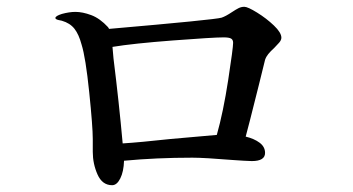

<svg xmlns="http://www.w3.org/2000/svg" viewBox="-20 -633 1040 565"><path d="M808 -522Q808 -515 801.5 -507.5Q795 -500 787 -492Q776 -482 769.5 -474Q763 -466 760 -457L742 -384Q709 -252 703 -231Q728 -225 744 -213Q760 -201 760 -183Q760 -159 721 -159Q711 -159 697.5 -160Q684 -161 667 -162Q581 -169 546 -169Q440 -169 345 -160Q344 -128 334 -108Q324 -88 310 -88Q281 -88 267 -119.5Q253 -151 253 -186V-224Q253 -260 242.5 -362Q232 -464 220 -502Q212 -532 199 -548.5Q186 -565 162 -572Q157 -573 152.5 -574Q148 -575 145.5 -576.5Q143 -578 143 -580Q143 -586 162 -592Q184 -598 202 -598Q223 -598 248.5 -588.5Q274 -579 298 -553L301 -548Q612 -575 632 -581Q644 -585 662 -597Q674 -605 682 -609Q690 -613 699 -613Q709 -613 736.5 -596Q764 -579 786 -558Q808 -537 808 -522ZM482 -224 618 -236Q637 -303 651.5 -397.5Q666 -492 666 -507Q666 -516 660 -519.5Q654 -523 638 -523Q608 -523 489.5 -514Q371 -505 311 -495L314 -461Q330 -333 341 -211Q390 -214 482 -224Z"/></svg>

Font: Shippori Mincho SemiBold
Style: Regular
Weight: 600
Designer: FONTDASU
Foundry: FONTDASU / Google Inc. / but / Adobe
Version: Version 3.110; ttfautohint (v1.8.3)